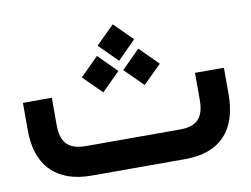

<svg xmlns="http://www.w3.org/2000/svg" viewBox="-69 -712 1059 811"><g transform="rotate(-10 460.0 -307.0)"><path d="M261.2 -127H664.1Q717.8 -127 742.4 -152.6Q767.1 -178.2 767.1 -235.8V-332V-351.6H786.6H871.6H891.1V-332V-237.3Q891.1 -121.6 833 -60.8Q774.9 0 662.6 0H262.7Q149.9 0 89.6 -60.3Q29.3 -120.6 29.3 -235.4V-333.5V-353H48.8H133.8H153.3V-333.5V-235.8Q153.3 -178.7 179 -152.8Q204.6 -127 261.2 -127ZM381.8 -536.1 460.4 -613.8 538.6 -536.1 460.4 -457.5ZM470.7 -415.5 548.8 -494.1 627.4 -415.5 548.8 -337.9ZM293 -415.5 371.6 -494.1 449.7 -415.5 371.6 -337.9Z"/></g></svg>

Font: Shabnam FD-WOL
Style: Bold-FD-WOL
Weight: 700
Foundry: DejaVu fonts team - Redesigned by Saber Rastikerdar - Based on Vazir font
Version: Version 5.0.0